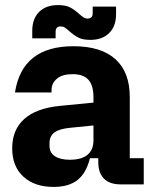

<svg xmlns="http://www.w3.org/2000/svg" viewBox="-20 -726 593 756"><path d="M28 -142Q28 -215 75.5 -257.5Q123 -300 215 -309L348 -322V-343Q348 -390 328 -412Q308 -434 266 -434Q225 -434 204 -416Q183 -398 183 -372V-362H39Q67 -544 269 -544Q378 -544 434.5 -493Q491 -442 491 -344V-103H546V0H455Q412 0 389.5 -22.5Q367 -45 367 -88V-103H334Q320 -45 285.5 -17.5Q251 10 191 10Q116 10 72 -30.5Q28 -71 28 -142ZM255 -97Q301 -97 324.5 -116.5Q348 -136 348 -173V-232L258 -223Q214 -219 194.5 -204.5Q175 -190 175 -163V-151Q175 -125 196 -111Q217 -97 255 -97ZM252 -604Q242 -613 235 -617.5Q228 -622 219 -622Q199 -622 199 -601V-575H107V-605Q107 -652 134 -679Q161 -706 208 -706Q238 -706 255.5 -697Q273 -688 292 -671Q302 -662 309 -657.5Q316 -653 325 -653Q345 -653 345 -674V-700H437V-670Q437 -623 410 -596Q383 -569 336 -569Q306 -569 288.5 -578Q271 -587 252 -604Z"/></svg>

Font: Mozilla Headline BETA
Style: Bold
Weight: 700
Designer: Studio DRAMA
Foundry: Studio DRAMA
Version: Version 0.100